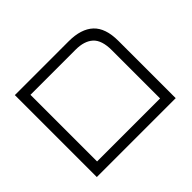

<svg xmlns="http://www.w3.org/2000/svg" viewBox="-132 -781 974 974"><g transform="rotate(-45 354.5 -294.0)"><path d="M67 0V-588H453Q542 -588 587.5 -545.5Q633 -503 633 -411V0ZM124 -55H576V-401Q576 -473 543 -503Q510 -533 448 -533H124Z"/></g></svg>

Font: Noto Sans Hebrew SemiCondensed Light
Style: Regular
Weight: 300
Width: 4
Designer: Monotype Design Team
Foundry: Monotype Imaging Inc.
Version: Version 2.003